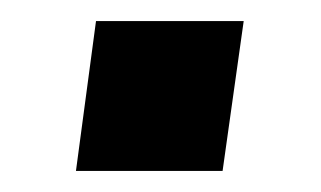

<svg xmlns="http://www.w3.org/2000/svg" viewBox="-20 -379 304 182"><path d="M52 -217 71 -359H211L191 -217Z"/></svg>

Font: Chivo Medium SemiBold
Style: Italic
Weight: 600
Italic angle: -8.05°
Version: Version 2.002